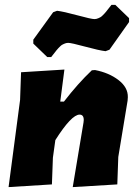

<svg xmlns="http://www.w3.org/2000/svg" viewBox="-20 -760 565 784"><path d="M451 -740 507 -686V-670L427 -557L411 -551Q385 -554 328 -569.5Q271 -585 258 -585Q254 -585 250 -584Q246 -583 241.5 -581Q237 -579 233.5 -577Q230 -575 225.5 -570.5Q221 -566 218.5 -563.5Q216 -561 211 -555Q206 -549 204 -546Q202 -543 196.5 -536.5Q191 -530 189 -527H173L116 -582V-598L197 -710L213 -716Q239 -713 296 -697.5Q353 -682 366 -682Q370 -682 374 -683Q378 -684 382.5 -686Q387 -688 390.5 -690Q394 -692 398.5 -696.5Q403 -701 405.5 -703.5Q408 -706 413 -712Q418 -718 420 -721Q422 -724 427.5 -730.5Q433 -737 435 -740ZM15 4 62 -352 66 -465 243 -476 226 -345H241Q298 -419 355 -473L368 -474Q425 -463 464 -433Q503 -403 502 -363L501 -349L463 -119L459 -7L277 4L321 -260L322 -270Q322 -292 305 -292Q272 -292 206 -188L196 -116L192 -7Z"/></svg>

Font: Alegreya Sans SC Black
Style: Italic
Weight: 900
Italic angle: -7°
Designer: Juan Pablo del Peral
Foundry: Huerta Tipografica
Version: Version 2.007